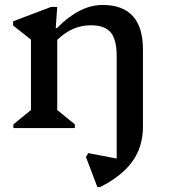

<svg xmlns="http://www.w3.org/2000/svg" viewBox="-20 -517 688 775"><path d="M34 0V-15L105 -73V-357L33 -414V-431L186 -489H211L205 -404H210Q302 -497 394 -497Q557 -497 557 -317V-5Q557 75 514.5 134.5Q472 194 384 238H373L327 117L336 101L451 123V-290Q451 -357 427 -386Q403 -415 347 -415Q271 -415 211 -356V-73L282 -15V0Z"/></svg>

Font: Platypi
Style: Regular
Weight: 400
Designer: David Sargent
Foundry: Bolt Cutter Type
Version: Version 1.200; ttfautohint (v1.8.4.7-5d5b)